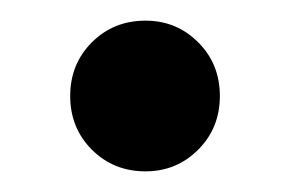

<svg xmlns="http://www.w3.org/2000/svg" viewBox="-20 -159 281 186"><path d="M48 -66Q48 -97 69 -118Q90 -139 121 -139Q151 -139 172 -118Q193 -97 193 -66Q193 -35 172 -14Q151 7 121 7Q90 7 69 -14Q48 -35 48 -66Z"/></svg>

Font: IBM-Poppins
Style: Poppins-Medium
Weight: 500
Designer: Mike Abbink, Paul van der Laan, Pieter van Rosmalen, Ben Mitchell, Mark Frömberg
Foundry: Bold Monday
Version: Version 1.1